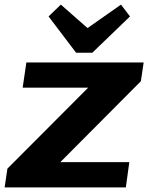

<svg xmlns="http://www.w3.org/2000/svg" viewBox="-26 -810 641 830"><path d="M6 -81 410 -486 418 -431H72L88 -540H595L583 -459L177 -51L170 -109H533L518 0H-6ZM536 -739 373 -582H303L184 -739L237 -790L392 -654H303L497 -790Z"/></svg>

Font: Pathway Extreme 28pt
Style: Bold Italic
Weight: 700
Italic angle: -8°
Designer: Eduardo Rodriguez Tunni
Foundry: Eduardo Rodriguez Tunni
Version: Version 1.001;gftools[0.9.26]